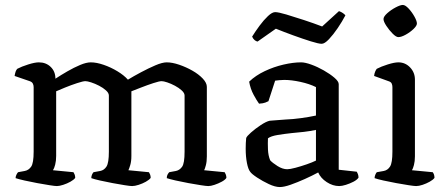

<svg xmlns="http://www.w3.org/2000/svg" viewBox="-20 -752 1801 776"><path d="M210 0Q202 0 180 -3.5Q158 -7 130.5 -12Q103 -17 79 -22.5Q55 -28 43 -32Q43 -39 46.5 -46Q50 -53 53 -56L80 -61Q96 -64 106 -78.5Q116 -93 116 -139V-400Q116 -408 112.5 -414.5Q109 -421 100 -424L39 -445Q41 -457 43.5 -463.5Q46 -470 50 -474Q67 -483 94 -491.5Q121 -500 137 -500Q166 -500 185 -481.5Q204 -463 204 -434Q227 -449 253 -464Q279 -479 304 -489.5Q329 -500 347 -500Q370 -500 399 -490Q428 -480 454.5 -464Q481 -448 497 -430Q520 -444 550 -460Q580 -476 608 -488Q636 -500 654 -500Q676 -500 704 -490.5Q732 -481 757.5 -466.5Q783 -452 799.5 -434.5Q816 -417 816 -401V-120Q816 -99 812 -84Q808 -69 805 -64L888 -56Q890 -53 892.5 -47Q895 -41 895 -33Q890 -25 876 -17.5Q862 -10 847 -5Q832 0 822 0Q814 0 791.5 -3.5Q769 -7 741.5 -12Q714 -17 690 -22.5Q666 -28 654 -32Q654 -41 657.5 -47Q661 -53 664 -56L691 -61Q706 -64 716 -78Q726 -92 726 -139V-366Q726 -376 714.5 -386.5Q703 -397 687 -405.5Q671 -414 656 -419Q641 -424 633 -424Q624 -424 599.5 -416Q575 -408 549.5 -398Q524 -388 511 -383V-122Q511 -100 506.5 -85Q502 -70 499 -64L582 -56Q584 -53 586.5 -47Q589 -41 589 -33Q583 -25 569.5 -17.5Q556 -10 540.5 -5Q525 0 514 0Q506 0 484 -3.5Q462 -7 435 -12Q408 -17 384 -22.5Q360 -28 349 -32Q349 -40 352 -46.5Q355 -53 358 -56L385 -61Q401 -64 410.5 -79Q420 -94 420 -139V-366Q420 -376 408.5 -386.5Q397 -397 380.5 -405.5Q364 -414 348.5 -419Q333 -424 325 -424Q316 -424 291.5 -416Q267 -408 242.5 -398Q218 -388 207 -383V-122Q207 -102 203 -86.5Q199 -71 194 -64L277 -56Q279 -53 281.5 -47Q284 -41 284 -33Q278 -25 264.5 -17.5Q251 -10 235.5 -5Q220 0 210 0Z M1111 4Q1092 4 1066.5 -8Q1041 -20 1019 -34.5Q997 -49 991 -58Q983 -68 978 -93.5Q973 -119 973 -151Q973 -175 975 -194Q977 -201 994.5 -216.5Q1012 -232 1034 -246.5Q1056 -261 1070 -264Q1078 -265 1095.5 -266Q1113 -267 1135 -269Q1163 -270 1196 -274.5Q1229 -279 1257 -285V-400Q1231 -413 1194.5 -421Q1158 -429 1129 -429Q1119 -429 1109.5 -428Q1100 -427 1092 -426L1065 -343Q1061 -341 1052.5 -337.5Q1044 -334 1027 -333Q1018 -345 1005 -369Q992 -393 987 -422Q1013 -447 1050 -464.5Q1087 -482 1126 -491Q1165 -500 1197 -500Q1213 -500 1238 -491Q1263 -482 1288.5 -467.5Q1314 -453 1331.5 -438Q1349 -423 1349 -412V-66L1422 -58Q1424 -55 1426.5 -48.5Q1429 -42 1429 -34Q1423 -25 1408.5 -17.5Q1394 -10 1378 -5Q1362 0 1351 0Q1325 0 1300.5 -16Q1276 -32 1266 -55Q1242 -42 1212 -28.5Q1182 -15 1155 -5.5Q1128 4 1111 4ZM1141 -68Q1152 -68 1174.5 -74Q1197 -80 1220 -88Q1243 -96 1257 -103V-227Q1234 -222 1208 -219Q1182 -216 1158 -214Q1130 -211 1102.5 -206.5Q1075 -202 1063 -193Q1062 -174 1063 -148.5Q1064 -123 1072 -104Q1081 -94 1101.5 -81Q1122 -68 1141 -68ZM1280 -575Q1268 -575 1236 -585Q1204 -595 1165.5 -609Q1127 -623 1095 -636L1021 -584Q1015 -585 1009 -590Q1003 -595 999 -604Q1012 -625 1029 -648Q1046 -671 1063 -687Q1080 -703 1092 -703Q1105 -703 1137 -693.5Q1169 -684 1208.5 -671Q1248 -658 1282 -645L1350 -707Q1359 -704 1366 -699Q1373 -694 1376 -690Q1363 -665 1345 -638.5Q1327 -612 1309.5 -593.5Q1292 -575 1280 -575Z M1662 0Q1654 0 1631.5 -3.5Q1609 -7 1581.5 -12Q1554 -17 1529.5 -22.5Q1505 -28 1494 -32Q1494 -39 1497 -46Q1500 -53 1503 -56L1531 -61Q1547 -64 1556.5 -79Q1566 -94 1566 -139V-400Q1566 -408 1563 -414.5Q1560 -421 1550 -424L1492 -445Q1493 -455 1496.5 -463Q1500 -471 1503 -474Q1520 -483 1547 -491.5Q1574 -500 1590 -500Q1618 -500 1637.5 -479.5Q1657 -459 1657 -430V-120Q1657 -100 1653 -85Q1649 -70 1645 -64L1729 -56Q1732 -52 1734 -46.5Q1736 -41 1736 -33Q1730 -25 1716.5 -17.5Q1703 -10 1688 -5Q1673 0 1662 0ZM1590 -602Q1581 -602 1567 -616Q1553 -630 1541.5 -647.5Q1530 -665 1530 -675Q1530 -685 1545 -698.5Q1560 -712 1579 -722Q1598 -732 1608 -732Q1618 -732 1631.5 -717.5Q1645 -703 1655 -685Q1665 -667 1665 -657Q1665 -648 1651.5 -635Q1638 -622 1620 -612Q1602 -602 1590 -602Z"/></svg>

Font: Texturina
Style: Regular
Weight: 400
Designer: Guillermo Torres Carreño
Foundry: Omnibus-Type
Version: Version 1.002; ttfautohint (v1.8.3)